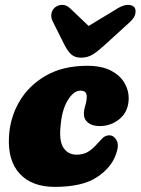

<svg xmlns="http://www.w3.org/2000/svg" viewBox="-20 -736 563 769"><path d="M302 -373Q275 -373 251 -333.8Q227 -294.5 222 -225Q217 -168 235.5 -142.2Q254 -116.5 286.5 -116.5Q312.5 -116.5 330.5 -126.8Q348.5 -137 366 -156.5Q380 -172 391 -183Q402 -194 418 -194Q435.5 -194 446.8 -174.5Q458 -155 444.5 -118Q425.5 -63.5 367 -25.5Q308.5 12.5 199.5 12.5Q108 12.5 59.2 -40Q10.5 -92.5 16 -189Q20 -265 57.8 -329.5Q95.5 -394 164 -433.2Q232.5 -472.5 329.5 -472.5Q387.5 -472.5 424.5 -453Q461.5 -433.5 478.8 -403.5Q496 -373.5 495.5 -341.5Q494.5 -289.5 459.8 -260.2Q425 -231 379 -231Q349.5 -231 332.5 -244.8Q315.5 -258.5 316 -281Q316.5 -298 321.8 -314.2Q327 -330.5 327.5 -349Q327.5 -373 302 -373ZM398.5 -555Q373.5 -532 352.5 -518.5Q331.5 -505 305.5 -505Q279.5 -505 265.2 -518.2Q251 -531.5 239 -555L192 -648.5Q183 -666 186 -681.5Q189 -697 200.5 -706.5Q213.5 -716.5 229.8 -716.5Q246 -716.5 260.5 -703L335 -632L452 -703Q475 -716.5 492.5 -716.5Q510 -716.5 518.5 -706.5Q525 -697.5 522 -681Q519 -664.5 498.5 -646Z"/></svg>

Font: Fraunces 72pt SuperSoft Black
Style: Italic
Weight: 900
Italic angle: -16°
Version: Version 1.000;[b76b70a41]